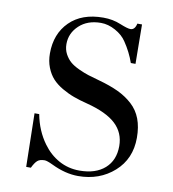

<svg xmlns="http://www.w3.org/2000/svg" viewBox="-82 -786 784 871"><g transform="rotate(10 310.5 -350.0)"><path d="M91.8 -232.4H113.3Q127.4 -157.7 168.5 -101.6Q199.2 -59.1 242.4 -35.4Q285.6 -11.7 336.9 -11.7Q411.6 -11.7 453.9 -49.3Q496.1 -86.9 496.1 -152.3Q496.1 -213.4 453.1 -253.7Q410.2 -293.9 318.4 -317.4Q283.2 -326.2 255.9 -336.2Q228.5 -346.2 200.7 -362.3Q172.9 -378.4 154.5 -398.4Q136.2 -418.5 124.8 -447.5Q113.3 -476.6 113.3 -512.2Q113.3 -602.5 169.4 -658.2Q225.6 -713.9 324.2 -713.9Q368.2 -713.9 404.3 -698.7Q439.9 -684.1 453.6 -684.1Q474.1 -684.1 480.5 -713.9H502L503.9 -532.7H482.4Q465.8 -580.6 436 -624.5Q418 -651.9 384.5 -670.2Q351.1 -688.5 317.9 -688.5Q255.9 -688.5 217.8 -652.8Q179.7 -617.2 179.7 -566.9Q179.7 -542 190.4 -521.7Q201.2 -501.5 216.3 -488.3Q231.4 -475.1 257.3 -463.1Q283.2 -451.2 302.7 -445.1Q322.3 -439 352.5 -430.7Q406.2 -416 444.1 -398.2Q481.9 -380.4 511 -354Q540 -327.6 554.2 -290.3Q568.4 -252.9 568.4 -203.1Q568.4 -106 501 -46.1Q433.6 13.7 335.4 13.7Q276.4 13.7 212.9 -17.1Q185.1 -30.3 174.3 -30.3Q152.3 -30.3 141.1 -20.5Q129.9 -10.7 118.2 13.7H96.7Z"/></g></svg>

Font: Theano Didot
Style: Regular
Weight: 400
Designer: Alexey Kryukov
Version: Version 2.0